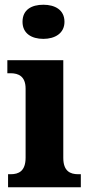

<svg xmlns="http://www.w3.org/2000/svg" viewBox="-20 -790 378 810"><path d="M163 -626C211 -626 252 -649 252 -698C252 -749 211 -770 163 -770C113 -770 75 -749 75 -698C75 -649 113 -626 163 -626ZM14 0H321V-55H310C276 -55 247 -68 247 -124V-536H11V-481H25C58 -481 88 -468 88 -416V-125C88 -68 59 -55 25 -55H14Z"/></svg>

Font: Noto Serif Armenian SemiCondensed
Style: Bold
Weight: 700
Width: 4
Designer: Monotype Design Team
Foundry: Monotype Imaging Inc.
Version: Version 2.008